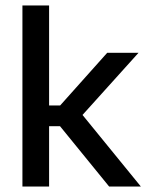

<svg xmlns="http://www.w3.org/2000/svg" viewBox="-20 -682 546 702"><path d="M379 0 199.5 -220.5H151V-296.5H200L372 -489H486.5L272.5 -251.5V-273L495 0ZM62 0V-662H159.5V0Z"/></svg>

Font: Anek Telugu Medium Medium
Style: Regular
Weight: 500
Version: Version 1.003